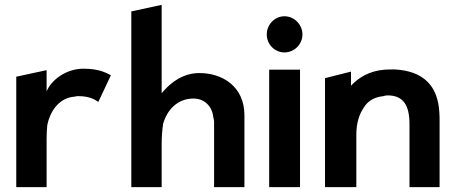

<svg xmlns="http://www.w3.org/2000/svg" viewBox="-20 -771 1879 791"><path d="M437 -461C423 -467 395 -488 324 -488C249 -488 189 -438 172 -394V-482L47 -455V0H172V-201C172 -220 173 -239 175 -257C186 -310 221 -368 288 -373C292 -374 297 -375 302 -375C354 -375 376 -357 385 -351Z M987 0V-296C987 -415 896 -470 802 -470C735 -470 684 -433 646 -387V-751L521 -724V0H646V-175C646 -205 648 -234 652 -261C668 -317 710 -365 777 -365C826 -365 855 -329 859 -287C861 -281 862 -274 862 -268V0Z M1079 -629C1079 -588 1112 -555 1152 -555C1192 -555 1226 -588 1226 -629C1226 -670 1192 -704 1152 -704C1112 -704 1079 -670 1079 -629ZM1216 0V-484H1089V0Z M1791 0V-270C1791 -283 1791 -295 1790 -308C1784 -418 1724 -479 1605 -485C1592 -485 1578 -485 1565 -484C1502 -479 1458 -452 1426 -418V-476L1319 -449V0H1448V-216C1448 -264 1460 -301 1479 -328C1495 -355 1522 -371 1560 -375C1565 -377 1571 -378 1577 -378C1641 -378 1667 -338 1667 -260V0Z"/></svg>

Font: Bluebird
Style: Regular
Weight: 400
Designer: Jasper
Foundry: Cannot Into Space Fonts
Version: Version 0.98